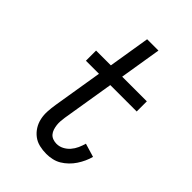

<svg xmlns="http://www.w3.org/2000/svg" viewBox="-218 -831 936 936"><g transform="rotate(45 250.0 -363.5)"><path d="M279 8Q254 8 230.5 2.5Q207 -3 188.5 -17Q170 -31 157.5 -51Q145 -71 140 -94.5Q135 -118 136.5 -143Q138 -168 142 -193L184 -450H94V-520H196L231 -735H309L274 -520H444V-450H262L218 -181Q216 -168 215 -154.5Q214 -141 215.5 -128Q217 -115 221 -102.5Q225 -90 233 -80.5Q241 -71 253.5 -66.5Q266 -62 279 -62Q298 -62 315.5 -71Q333 -80 346 -95Q359 -110 367 -128Q375 -146 380 -164L450 -143Q445 -124 436.5 -105.5Q428 -87 416.5 -69.5Q405 -52 389.5 -37Q374 -22 356.5 -11.5Q339 -1 318.5 3.5Q298 8 279 8Z"/></g></svg>

Font: Iosevka Curly
Style: Italic
Weight: 400
Italic angle: -9°
Monospace: yes
Designer: Belleve Invis
Foundry: Belleve Invis
Version: Version 22.1.2; ttfautohint (v1.8.4)